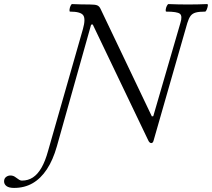

<svg xmlns="http://www.w3.org/2000/svg" viewBox="-192 -688 1040 942"><path d="M-123 234Q-148 234 -160 225Q-172 216 -172 202Q-172 188 -162.5 180.5Q-153 173 -141 173Q-129 173 -119.5 179Q-110 185 -101.5 191.5Q-93 198 -84 198Q-54 198 -30.5 182.5Q-7 167 11.5 135Q30 103 44 52L215 -546Q229 -596 216 -613.5Q203 -631 152 -631Q148 -631 149 -640.5Q150 -650 154 -659Q158 -668 162 -668Q184 -667 205.5 -666.5Q227 -666 249 -666Q275 -666 285.5 -661.5Q296 -657 302 -643L553 -117L560 -118L693 -575Q704 -610 690.5 -620.5Q677 -631 624 -631Q620 -631 621 -640.5Q622 -650 626.5 -659Q631 -668 635 -668Q659 -667 682.5 -666.5Q706 -666 730 -666Q753 -666 777 -666.5Q801 -667 824 -668Q829 -668 827.5 -659Q826 -650 822 -640.5Q818 -631 814 -631Q785 -631 768.5 -626.5Q752 -622 743 -610Q734 -598 727 -575L562 0Q559 14 550 14Q546 14 542 10.5Q538 7 535 0L263 -568L255 -567L87 30Q68 97 38 142.5Q8 188 -32 211Q-72 234 -123 234Z"/></svg>

Font: Junicode VF
Style: Italic
Weight: 400
Italic angle: -11°
Designer: Peter S. Baker
Version: Version 2.209